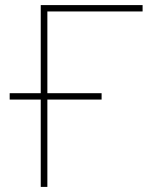

<svg xmlns="http://www.w3.org/2000/svg" viewBox="-20 -734 640 754"><path d="M140 0V-343H18V-368H140V-714H540V-689H166V-368H379V-343H166V0Z"/></svg>

Font: Noto Sans Mono Thin
Style: Regular
Weight: 100
Designer: Monotype Design Team
Foundry: Monotype Imaging Inc.
Version: Version 2.014